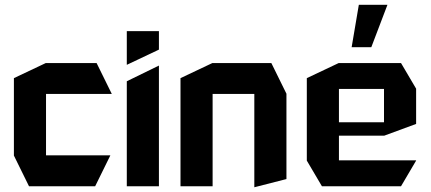

<svg xmlns="http://www.w3.org/2000/svg" viewBox="-20 -777 1796 801"><path d="M101 0 38 -128V-129H440V-128L377 0ZM38 -129V-451L171 -514H172V-129ZM172 -385V-514H383L446 -386V-385Z M509 0V-438L642 -503H643V0ZM509 -507V-647H643V-570L510 -507Z M733 0V-451L866 -514H867V0ZM1041 4V-385H1175V-30L1042 4ZM867 -385V-514H1112L1175 -386V-385Z M1323 0 1260 -107V-108H1716V-107L1653 0ZM1260 -108V-451L1393 -514H1394V-108ZM1394 -211V-267H1582V-211ZM1394 -406V-514H1653L1716 -407V-406ZM1582 -211V-406H1716V-260L1583 -211ZM1447 -580 1477 -757H1596V-756L1529 -580Z"/></svg>

Font: Foldit SemiBold
Style: Regular
Weight: 600
Version: Version 1.003